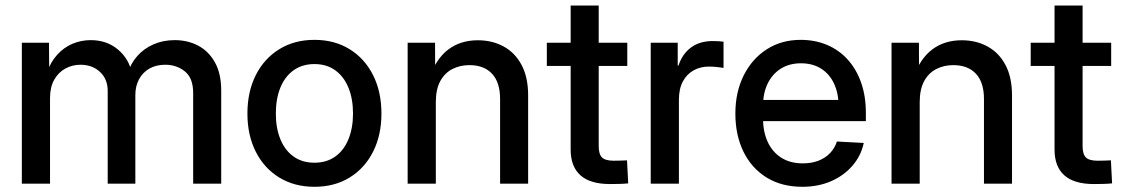

<svg xmlns="http://www.w3.org/2000/svg" viewBox="-20 -681 4166 712"><path d="M61 0V-522.5H161.6L162.6 -409.7H153.3Q167 -450.2 191.7 -477.5Q216.3 -504.9 248.5 -518.6Q280.8 -532.2 316.4 -532.2Q376 -532.2 417.5 -497.3Q459 -462.4 469.2 -408.7H453.6Q464.4 -445.3 489 -473.1Q513.7 -501 549.3 -516.6Q585 -532.2 627.9 -532.2Q676.3 -532.2 715.3 -511.5Q754.4 -490.7 777.3 -449.2Q800.3 -407.7 800.3 -345.7V0H696.3V-336.4Q696.3 -391.6 665.5 -416.3Q634.8 -440.9 592.8 -440.9Q558.6 -440.9 533.7 -426.5Q508.8 -412.1 495.4 -386.7Q481.9 -361.3 481.9 -328.6V0H379.4V-343.8Q379.4 -387.7 350.8 -414.3Q322.3 -440.9 278.3 -440.9Q248.5 -440.9 222.7 -427Q196.8 -413.1 181.2 -385.5Q165.5 -357.9 165.5 -317.4V0Z M1146 11.7Q1071.8 11.7 1015.6 -22.7Q959.5 -57.1 928.5 -118.4Q897.5 -179.7 897.5 -259.8Q897.5 -340.8 928.5 -402.3Q959.5 -463.9 1015.6 -498.5Q1071.8 -533.2 1146 -533.2Q1220.7 -533.2 1276.6 -498.5Q1332.5 -463.9 1363.5 -402.3Q1394.5 -340.8 1394.5 -259.8Q1394.5 -179.7 1363.5 -118.4Q1332.5 -57.1 1276.6 -22.7Q1220.7 11.7 1146 11.7ZM1146 -77.6Q1191.4 -77.6 1223.4 -100.6Q1255.4 -123.5 1272.2 -164.8Q1289.1 -206.1 1289.1 -259.8Q1289.1 -314.5 1272.2 -355.7Q1255.4 -397 1223.4 -420.2Q1191.4 -443.4 1146 -443.4Q1101.1 -443.4 1068.8 -420.4Q1036.6 -397.5 1019.8 -356.2Q1002.9 -314.9 1002.9 -259.8Q1002.9 -205.6 1019.8 -164.6Q1036.6 -123.5 1068.6 -100.6Q1100.6 -77.6 1146 -77.6Z M1596.2 -302.7V0H1491.7V-522.5H1593.3L1593.8 -393.1H1572.8Q1597.2 -463.4 1642.6 -497.6Q1688 -531.7 1752 -531.7Q1805.7 -531.7 1847.9 -508.5Q1890.1 -485.4 1914.3 -439.9Q1938.5 -394.5 1938.5 -326.7V0H1834.5V-314Q1834.5 -375.5 1804.7 -407.5Q1774.9 -439.5 1720.7 -439.5Q1685.5 -439.5 1657.2 -424.8Q1628.9 -410.2 1612.5 -379.9Q1596.2 -349.6 1596.2 -302.7Z M2306.2 -522.5V-436.5H2007.8V-522.5ZM2096.2 -660.6H2200.2V-139.2Q2200.2 -109.4 2212.4 -97.2Q2224.6 -85 2255.9 -85Q2266.6 -85 2280.8 -85.4Q2294.9 -85.9 2305.2 -86.4L2309.6 -1Q2295.4 0.5 2277.3 1Q2259.3 1.5 2242.2 1.5Q2168.9 1.5 2132.6 -30.8Q2096.2 -63 2096.2 -126.5Z M2393.1 0V-522.5H2493.2V-438H2496.1Q2510.3 -481 2542.5 -504.9Q2574.7 -528.8 2623.5 -528.8Q2634.8 -528.8 2645.5 -528.1Q2656.2 -527.3 2663.1 -526.4V-429.2Q2657.2 -430.2 2641.6 -432.1Q2626 -434.1 2607.9 -434.1Q2577.6 -434.1 2552.2 -420.2Q2526.9 -406.2 2512.2 -378.9Q2497.6 -351.6 2497.6 -310.5V0Z M2955.6 11.7Q2878.4 11.7 2822.5 -22.9Q2766.6 -57.6 2736.8 -118.9Q2707 -180.2 2707 -259.8Q2707 -339.4 2737.8 -401.1Q2768.6 -462.9 2823.2 -498Q2877.9 -533.2 2949.2 -533.2Q3002.4 -533.2 3046.6 -514.6Q3090.8 -496.1 3123 -460.7Q3155.3 -425.3 3173.1 -375.2Q3190.9 -325.2 3190.9 -262.7V-231.9H2756.3V-310.5H3136.7L3089.8 -286.1Q3089.8 -335 3073 -370.8Q3056.2 -406.7 3024.9 -426.5Q2993.7 -446.3 2950.2 -446.3Q2907.2 -446.3 2875.7 -426.5Q2844.2 -406.7 2826.9 -371.3Q2809.6 -335.9 2809.6 -289.1V-242.2Q2809.6 -191.9 2827.1 -154.3Q2844.7 -116.7 2877.7 -95.9Q2910.6 -75.2 2957 -75.2Q2990.2 -75.2 3015.6 -85.2Q3041 -95.2 3058.3 -113.5Q3075.7 -131.8 3083.5 -156.2L3183.1 -150.9Q3172.9 -103 3141.1 -66.4Q3109.4 -29.8 3061.8 -9Q3014.2 11.7 2955.6 11.7Z M3390.6 -302.7V0H3286.1V-522.5H3387.7L3388.2 -393.1H3367.2Q3391.6 -463.4 3437 -497.6Q3482.4 -531.7 3546.4 -531.7Q3600.1 -531.7 3642.3 -508.5Q3684.6 -485.4 3708.7 -439.9Q3732.9 -394.5 3732.9 -326.7V0H3628.9V-314Q3628.9 -375.5 3599.1 -407.5Q3569.3 -439.5 3515.1 -439.5Q3480 -439.5 3451.7 -424.8Q3423.3 -410.2 3407 -379.9Q3390.6 -349.6 3390.6 -302.7Z M4100.6 -522.5V-436.5H3802.2V-522.5ZM3890.6 -660.6H3994.6V-139.2Q3994.6 -109.4 4006.8 -97.2Q4019 -85 4050.3 -85Q4061 -85 4075.2 -85.4Q4089.4 -85.9 4099.6 -86.4L4104 -1Q4089.8 0.5 4071.8 1Q4053.7 1.5 4036.6 1.5Q3963.4 1.5 3927 -30.8Q3890.6 -63 3890.6 -126.5Z"/></svg>

Font: Inter 28pt Medium
Style: Regular
Weight: 500
Designer: Rasmus Andersson
Foundry: rsms
Version: Version 4.001;git-66647c0bb